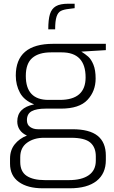

<svg xmlns="http://www.w3.org/2000/svg" viewBox="-20 -770 614 1034"><path d="M550 -500 418 -492Q439 -479 455 -465Q471 -451 483 -422Q495 -393 495 -347Q495 -279 451 -232Q407 -185 308 -185H226Q176 -185 150.5 -171Q125 -157 125 -123Q125 -98 142.5 -86Q160 -74 184 -74H370Q462 -74 506 -38.5Q550 -3 550 68V92Q550 165 500 204.5Q450 244 356 244H210Q129 244 81.5 210Q34 176 34 111V85Q34 39 59 7.5Q84 -24 125 -40Q100 -51 86.5 -70.5Q73 -90 73 -116Q73 -190 164 -208Q110 -229 87.5 -270.5Q65 -312 65 -363Q65 -534 266 -534H550ZM312 -488H255Q189 -488 154 -458Q119 -428 119 -361Q119 -232 241 -232H302Q441 -232 441 -353Q441 -488 312 -488ZM216 -28Q163 -28 126 -1.5Q89 25 89 77V102Q89 154 123.5 177Q158 200 222 200H351Q420 200 458 173.5Q496 147 496 95V72Q496 23 466 -2.5Q436 -28 363 -28ZM348 -750H382V-726L351 -722Q323 -719 307.5 -711Q292 -703 284.5 -680Q277 -657 277 -612H240Q240 -665 249 -694Q258 -723 281 -736.5Q304 -750 348 -750Z"/></svg>

Font: Exo Light
Style: Regular
Weight: 300
Designer: Natanael Gama
Foundry: Natanael Gama
Version: Version 1.500; ttfautohint (v1.6)